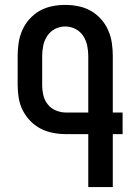

<svg xmlns="http://www.w3.org/2000/svg" viewBox="-20 -763 540 783"><path d="M340 0V-216H250Q223 -216 196.5 -221Q170 -226 146.5 -238Q123 -250 104 -269.5Q85 -289 73 -312.5Q61 -336 56.5 -362.5Q52 -389 52 -416V-535Q52 -562 56 -588.5Q60 -615 71 -640Q82 -665 100.5 -685.5Q119 -706 142 -719Q165 -732 192 -737.5Q219 -743 246 -743Q273 -743 300 -737.5Q327 -732 350 -719Q373 -706 391.5 -685.5Q410 -665 421 -640Q432 -615 436 -588.5Q440 -562 440 -535V-304H480V-216H440V0ZM340 -304V-535Q340 -556 335.5 -577.5Q331 -599 319 -617Q307 -635 287.5 -645Q268 -655 246 -655Q224 -655 204.5 -645Q185 -635 173 -617Q161 -599 156.5 -577.5Q152 -556 152 -535V-416Q152 -395 157 -374Q162 -353 175.5 -336.5Q189 -320 209 -312Q229 -304 250 -304Z"/></svg>

Font: Iosevka Semibold
Style: Regular
Weight: 600
Monospace: yes
Designer: Belleve Invis
Foundry: Belleve Invis
Version: Version 33.2.3; ttfautohint (v1.8.4)